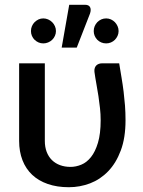

<svg xmlns="http://www.w3.org/2000/svg" viewBox="-20 -775 596 803"><path d="M167.5 -510H60V-185.5C60 -155.8 64.7 -129 74 -105C83.3 -81 96.8 -60.7 114.5 -44C132.2 -27.3 153.9 -14.5 179.8 -5.5C205.6 3.5 235 8 268 8C298.7 8 328.2 2.6 356.8 -8.2C385.2 -19.1 410.5 -35.9 432.5 -58.8C454.5 -81.6 472.1 -110.6 485.2 -145.8C498.4 -180.9 505 -223 505 -272C505 -293.3 504.2 -313.8 502.8 -333.3C501.2 -352.8 499.3 -372.1 497 -391.3C494.7 -410.4 491.8 -429.8 488.5 -449.3C485.2 -468.8 481.8 -489 478.5 -510H405C401.3 -510 397.6 -509.3 393.7 -508C389.9 -506.7 386.5 -504.7 383.5 -502C380.5 -499.3 378.2 -495.7 376.5 -491C374.8 -486.3 374.3 -480.8 375 -474.5C377.3 -457.5 380.1 -440.5 383.2 -423.5C386.4 -406.5 389.2 -389.7 391.7 -373C394.2 -356.3 396.4 -339.6 398.2 -322.8C400.1 -305.9 401 -289 401 -272C401 -234.3 397.2 -203 389.7 -178C382.2 -153 372.5 -133 360.5 -118C348.5 -103 335 -92.4 320 -86.3C305 -80.1 290 -77 275 -77C259 -77 244.4 -79.4 231.2 -84.3C218.1 -89.1 206.7 -96.2 197.2 -105.5C187.7 -114.8 180.4 -126.3 175.2 -139.8C170.1 -153.3 167.5 -168.5 167.5 -185.5ZM238 -576H301L356.5 -718.5C360.2 -729.5 360.2 -738.3 356.7 -745C353.2 -751.7 346.2 -755 335.5 -755H269.5ZM214 -645C214 -652.3 212.6 -659.2 209.7 -665.5C206.9 -671.8 203.1 -677.4 198.2 -682.3C193.4 -687.1 187.7 -690.9 181.2 -693.8C174.7 -696.6 168 -698 161 -698C154 -698 147.4 -696.6 141.2 -693.8C135.1 -690.9 129.6 -687.1 124.7 -682.3C119.9 -677.4 116.2 -671.8 113.5 -665.5C110.8 -659.2 109.5 -652.3 109.5 -645C109.5 -638 110.8 -631.3 113.5 -625C116.2 -618.7 119.9 -613.2 124.7 -608.5C129.6 -603.8 135.1 -600.2 141.2 -597.5C147.4 -594.8 154 -593.5 161 -593.5C168 -593.5 174.7 -594.8 181.2 -597.5C187.7 -600.2 193.4 -603.8 198.2 -608.5C203.1 -613.2 206.9 -618.7 209.7 -625C212.6 -631.3 214 -638 214 -645ZM476 -645C476 -652.3 474.6 -659.2 471.7 -665.5C468.9 -671.8 465.2 -677.4 460.5 -682.3C455.8 -687.1 450.3 -690.9 444 -693.8C437.7 -696.6 431 -698 424 -698C416.7 -698 409.8 -696.6 403.5 -693.8C397.2 -690.9 391.7 -687.1 387 -682.3C382.3 -677.4 378.7 -671.8 376 -665.5C373.3 -659.2 372 -652.3 372 -645C372 -638 373.3 -631.3 376 -625C378.7 -618.7 382.3 -613.2 387 -608.5C391.7 -603.8 397.2 -600.2 403.5 -597.5C409.8 -594.8 416.7 -593.5 424 -593.5C431 -593.5 437.7 -594.8 444 -597.5C450.3 -600.2 455.8 -603.8 460.5 -608.5C465.2 -613.2 468.9 -618.7 471.7 -625C474.6 -631.3 476 -638 476 -645Z"/></svg>

Font: Lato Semibold
Style: Regular
Weight: 600
Designer: Lukasz Dziedzic
Foundry: tyPoland Lukasz Dziedzic
Version: Version 2.006; 2014-01-15